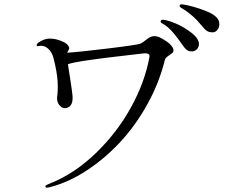

<svg xmlns="http://www.w3.org/2000/svg" viewBox="-20 -885 1040 885"><path d="M733 -794Q757 -791 794 -775Q829 -760 865 -732Q897 -706 897 -682Q897 -667 887 -657.5Q877 -648 864 -648Q849 -648 839.5 -656Q830 -664 813 -689Q796 -714 781 -731Q755 -763 728 -777Q718 -782 721 -788.5Q724 -795 733 -794ZM820 -865Q869 -858 930 -834Q991 -810 991 -775Q991 -758 982 -747Q973 -736 960 -736Q943 -736 933 -743Q923 -750 906 -771Q889 -792 871 -808Q843 -833 815 -849Q806 -855 808 -860.5Q810 -866 820 -865ZM763 -682Q779 -666 779.5 -655Q780 -644 771.5 -638.5Q763 -633 752.5 -625Q742 -617 740 -609Q714 -503 659 -404Q604 -305 533 -229Q462 -153 378.5 -98.5Q295 -44 212 -23Q191 -17 190 -23Q188 -28 192.5 -31Q197 -34 212 -40Q323 -84 421.5 -179Q520 -274 584 -390.5Q648 -507 669 -623Q671 -635 660 -638Q649 -641 625 -637Q621 -636 540 -627Q459 -618 386.5 -607.5Q314 -597 293 -589Q297 -564 304.5 -515.5Q312 -467 314 -446Q319 -398 289 -388Q271 -382 256.5 -397Q242 -412 243 -435Q248 -467 245.5 -510Q243 -553 227 -616Q220 -645 201 -661.5Q182 -678 159 -673Q149 -670 149 -676Q149 -685 164 -693Q188 -708 212 -707Q233 -707 257.5 -698Q282 -689 291 -679Q298 -670 299 -665Q300 -660 295 -652Q290 -644 290 -642Q341 -645 477.5 -661.5Q614 -678 628 -684Q638 -689 655.5 -703Q673 -717 686 -718Q702 -721 725.5 -708Q749 -695 763 -682Z"/></svg>

Font: TsukuhouMincho
Style: Regular
Weight: 400
Designer: Iose
Foundry: Typographish
Version: Version 1.001; ttfautohint (v1.8.3)